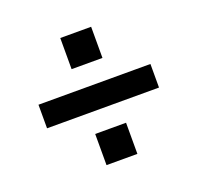

<svg xmlns="http://www.w3.org/2000/svg" viewBox="-88 -601 662 643"><g transform="rotate(-20 242.5 -279.5)"><path d="M188 -506H298V-395H188ZM43 -321H442V-237H43ZM188 -164H298V-53H188Z"/></g></svg>

Font: Cabin Medium
Style: Regular
Weight: 500
Designer: Pablo Impallari
Foundry: Pablo Impallari. http://www.impallari.com Igino Marini. http://www.ikern.com
Version: Version 2.001